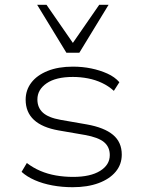

<svg xmlns="http://www.w3.org/2000/svg" viewBox="-20 -773 598 801"><path d="M283 8Q239 8 198.5 0.5Q158 -7 125 -21.5Q92 -36 70 -56L92 -93Q118 -73 148.5 -60Q179 -47 213.5 -41Q248 -35 285 -35Q357 -35 397.5 -60Q438 -85 438 -126Q438 -160 414 -180Q390 -200 334 -210L224 -229Q156 -241 121.5 -273Q87 -305 87 -357Q87 -397 110.5 -428Q134 -459 178.5 -477Q223 -495 284 -495Q324 -495 360.5 -487.5Q397 -480 428 -466Q459 -452 478 -430L455 -394Q433 -414 405.5 -427Q378 -440 347 -446Q316 -452 284 -452Q213 -452 174.5 -425.5Q136 -399 136 -358Q136 -324 159 -303Q182 -282 233 -273L342 -254Q415 -241 451.5 -210.5Q488 -180 488 -128Q488 -87 462.5 -56.5Q437 -26 391 -9Q345 8 283 8ZM257 -553 135 -753H174L284 -594L394 -753H433L311 -553Z"/></svg>

Font: Nunito Sans 10pt SemiExpanded ExtraLight
Style: Regular
Weight: 250
Width: 6
Designer: Vernon Adams
Foundry: Vernon Adams
Version: Version 3.101;gftools[0.9.27]